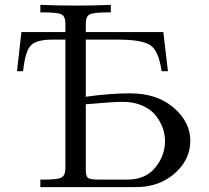

<svg xmlns="http://www.w3.org/2000/svg" viewBox="-20 -770 859 790"><path d="M50 -477 68 -638H249V-673Q249 -702 233.5 -710.5Q218 -719 161 -719H146V-750Q221 -747 296 -747Q366 -747 436 -750V-719H421Q364 -719 348.5 -710.5Q333 -702 333 -673V-638H652L671 -477H645Q633 -561 598.5 -584Q564 -607 465 -607H333V-372Q434 -386 514 -386Q626 -386 694.5 -327Q763 -268 763 -191Q763 -119 708.5 -65.5Q654 -12 574 -2Q556 0 521 0H146V-31H160Q216 -31 232 -39Q248 -47 249 -75V-607H196Q127 -607 105 -581Q83 -555 75 -477ZM333 -71Q333 -46 341.5 -38.5Q350 -31 387 -31H504Q578 -31 618.5 -80Q659 -129 659 -191Q659 -217 649.5 -243.5Q640 -270 620.5 -295Q601 -320 565.5 -335.5Q530 -351 485 -351Q446 -351 333 -341Z"/></svg>

Font: CMU Serif
Style: Roman
Weight: 500
Version: Version 0.7.0